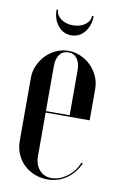

<svg xmlns="http://www.w3.org/2000/svg" viewBox="-79 -701 471 756"><g transform="rotate(10 157.0 -323.5)"><path d="M32 -374Q32 -400 42.5 -423.5Q53 -447 70.5 -465Q88 -483 111 -493.5Q134 -504 160 -504Q186 -504 209.5 -493.5Q233 -483 250.5 -465.5Q268 -448 278.5 -424.5Q289 -401 289 -375V-249H113V-75Q113 -41 131.5 -20Q150 1 180 1Q212 1 242 -21.5Q272 -44 286 -79L292 -77Q273 -36 240 -13.5Q207 9 165 9Q137 9 112.5 -1Q88 -11 70 -28.5Q52 -46 42 -70Q32 -94 32 -121ZM208 -255V-435Q208 -464 195.5 -481Q183 -498 161 -498Q138 -498 125.5 -481Q113 -464 113 -435V-255ZM227 -656H233Q233 -617 212 -591.5Q191 -566 159 -566Q127 -566 106 -591.5Q85 -617 85 -656H91Q91 -635 110.5 -620.5Q130 -606 159 -606Q188 -606 207.5 -620.5Q227 -635 227 -656Z"/></g></svg>

Font: Moniqa SemBd Narrow Display
Style: Regular
Weight: 600
Width: 4
Designer: Rajesh Rajput
Foundry: Rajesh Rajput
Version: Version 1.000